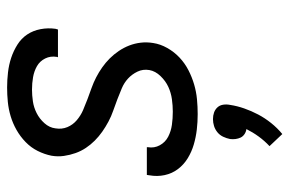

<svg xmlns="http://www.w3.org/2000/svg" viewBox="-157 -411 814 540"><g transform="rotate(-90 250.0 -141.0)"><path d="M199 8Q177 8 155.5 5.5Q134 3 113.5 -3Q93 -9 75 -20Q57 -31 44.5 -47.5Q32 -64 27.5 -85Q23 -106 27 -128L28 -135H106V-132Q103 -114 111.5 -98.5Q120 -83 135.5 -75Q151 -67 169 -64.5Q187 -62 206 -62Q223 -62 241 -64.5Q259 -67 275.5 -74.5Q292 -82 306 -96.5Q320 -111 323 -128Q326 -146 318.5 -161.5Q311 -177 299 -188Q287 -199 271.5 -205.5Q256 -212 240.5 -218Q225 -224 209 -229.5Q193 -235 178 -243Q163 -251 149.5 -260.5Q136 -270 124.5 -281.5Q113 -293 104 -306.5Q95 -320 89.5 -335.5Q84 -351 81.5 -368Q79 -385 82 -403Q86 -423 95.5 -442Q105 -461 120.5 -476Q136 -491 154.5 -501.5Q173 -512 193 -518Q213 -524 233.5 -526Q254 -528 274 -528Q295 -528 316.5 -525.5Q338 -523 357.5 -516.5Q377 -510 394.5 -499Q412 -488 423 -471.5Q434 -455 438 -434Q442 -413 439 -392L437 -385H359L360 -388Q363 -406 355.5 -421Q348 -436 334 -444Q320 -452 303 -455Q286 -458 268 -458Q252 -458 235 -455.5Q218 -453 202 -445Q186 -437 173.5 -423Q161 -409 159 -392Q156 -374 162.5 -358.5Q169 -343 182 -332Q195 -321 210 -314.5Q225 -308 241 -302Q257 -296 272.5 -290.5Q288 -285 302.5 -277.5Q317 -270 330.5 -260.5Q344 -251 355.5 -239.5Q367 -228 376.5 -214Q386 -200 392 -184.5Q398 -169 400 -152Q402 -135 399 -117Q396 -97 385 -77.5Q374 -58 358 -43Q342 -28 322.5 -18Q303 -8 282.5 -2Q262 4 241 6Q220 8 199 8ZM143 246 109 210Q124 196 136 179.5Q148 163 157 145Q149 144 142.5 139.5Q136 135 133 128.5Q130 122 129 114.5Q128 107 129 99Q131 89 135.5 79.5Q140 70 148 63.5Q156 57 165.5 54Q175 51 185 51Q195 51 203.5 54Q212 57 218 63.5Q224 70 225.5 79.5Q227 89 225 99Q222 119 215 139Q208 159 198 178Q188 197 174 214.5Q160 232 143 246Z"/></g></svg>

Font: Iosevka Oblique
Style: Regular
Weight: 400
Italic angle: -9°
Monospace: yes
Designer: Belleve Invis
Foundry: Belleve Invis
Version: Version 32.5.0; ttfautohint (v1.8.4)